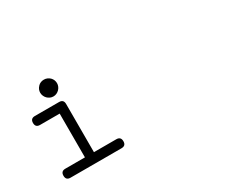

<svg xmlns="http://www.w3.org/2000/svg" viewBox="-98 -875 1399 1180"><g transform="rotate(-30 602.0 -285.0)"><path d="M279.3 -587.4Q292 -587.4 303 -582.5Q314 -577.6 322 -569.6Q330.1 -561.5 334.5 -550.8Q338.9 -540 338.9 -528.3Q338.9 -516.1 334 -505.1Q329.1 -494.1 321 -486.1Q313 -478 302.2 -473.1Q291.5 -468.3 279.3 -468.3Q267.1 -468.3 256.3 -473.1Q245.6 -478 237.5 -486.1Q229.5 -494.1 224.6 -505.1Q219.7 -516.1 219.7 -528.3Q219.7 -552.2 237.3 -569.8V-570.3Q254.4 -587.4 279.3 -587.4ZM481.9 -47.4Q513.7 -47.4 513.7 -15.1Q513.7 16.6 481.9 16.6H120.1Q88.4 16.6 88.4 -15.1Q88.4 -47.4 120.1 -47.4H259.3V-357.9H120.1Q88.4 -357.9 88.4 -389.6Q88.4 -421.4 120.1 -421.4H291.5Q323.2 -421.4 323.2 -389.6V-47.4Z"/></g></svg>

Font: Erica Type
Style: Italic
Weight: 400
Monospace: yes
Designer: Peter Wiegel
Foundry: Peter Wiegel
Version: Version 1.000 2010 initial release